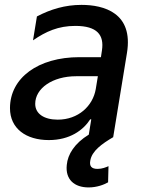

<svg xmlns="http://www.w3.org/2000/svg" viewBox="-20 -573 610 802"><path d="M320.3 -552.6C252.1 -552.6 191.4 -534.4 134.2 -504.3L117.9 -404.5C171.5 -441.4 223.4 -464.8 294.7 -464.8C386 -464.8 415.5 -426.8 405.9 -362.9L401.6 -334.2H311.8C139.6 -334.2 21.7 -247.9 21.7 -121.1C21.7 -35.9 89.1 12.1 183.9 12.1C271.3 12.1 327.4 -28.8 356.9 -74.6H361.2L350.9 -10.7C291.5 25.6 262.8 71.7 258.9 116.1C252.5 176.8 290.5 209.9 350.1 209.9C384.9 209.9 414.1 198.5 431.5 188.6L433.2 121.1C422.6 125.7 407 132.5 387.4 132.5C360.8 132.5 353 119.7 357.2 97.7C363.6 57.9 405.5 27.7 452.8 0L510.3 -351.6C538 -519.9 413 -552.6 320.3 -552.6ZM221.2 -73.2C164.8 -73.2 127.1 -97.3 127.1 -139.2C127.1 -203.8 198.9 -254.6 298.3 -254.6H388.8L380 -201C367.9 -130 306.8 -73.2 221.2 -73.2Z"/></svg>

Font: TID UI Medium
Style: Italic
Weight: 500
Italic angle: -9.39999°
Designer: The TID Project Authors
Foundry: Bakken & Bæck
Version: Version 1.001;hotconv 1.0.109;makeotfexe 2.5.65596